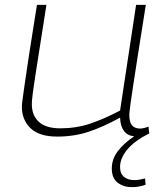

<svg xmlns="http://www.w3.org/2000/svg" viewBox="-20 -552 680 790"><path d="M522 218Q488 218 464 199.5Q440 181 440 141Q440 102 465.5 69Q491 36 532 9Q477 3 474 -68Q405 -30 345 -10Q285 10 215 10Q142 10 106 -24Q70 -58 70 -114Q70 -122 72.5 -140.5Q75 -159 81 -201.5Q87 -244 99 -323Q111 -402 132 -532H171Q154 -422 142.5 -350Q131 -278 124.5 -235Q118 -192 115 -169.5Q112 -147 111.5 -137.5Q111 -128 111 -123Q111 -77 140 -50.5Q169 -24 228 -24Q293 -24 350 -43Q407 -62 474 -97L540 -532H580Q560 -408 547.5 -326.5Q535 -245 527.5 -197Q520 -149 517 -125Q514 -101 513 -92.5Q512 -84 512 -80Q512 -49 523.5 -36Q535 -23 557 -23Q562 -23 571.5 -25Q581 -27 591 -31L594 -3Q534 27 504 63Q474 99 474 135Q474 163 490.5 176Q507 189 532 189Q545 189 555.5 187Q566 185 577 182L579 208Q553 218 522 218Z"/></svg>

Font: Georama Extended ExtraLight
Style: Italic
Weight: 200
Width: 7
Italic angle: -9°
Designer: Jean-Baptiste Levee
Foundry: Production Type
Version: Version 1.000